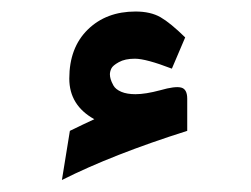

<svg xmlns="http://www.w3.org/2000/svg" viewBox="-20 -1180 432 330"><path d="M86.4 -870.6 100.1 -955.1Q105.5 -958 121.8 -965.6Q138.2 -973.1 142.1 -975.1Q99.1 -999 99.1 -1044.9Q99.1 -1098.1 130.9 -1129.2Q162.6 -1160.2 212.9 -1160.2Q238.8 -1160.2 255.9 -1150.4Q272.9 -1140.6 298.3 -1115.7L275.4 -1062Q231 -1079.1 211.9 -1079.1Q194.8 -1079.1 184.3 -1073.2Q173.8 -1067.4 171.4 -1062.3Q168.9 -1057.1 168.9 -1052.2Q168.9 -1048.3 170.2 -1043.9Q171.4 -1039.6 175 -1033Q178.7 -1026.4 188.5 -1022.2Q198.2 -1018.1 212.9 -1018.1Q230 -1018.1 255.4 -1024.9Q280.8 -1032.2 291.3 -1029.5Q301.8 -1026.9 301.8 -1010.3V-955.1Q173.8 -914.6 86.4 -870.6Z"/></svg>

Font: Sahel Black FD
Style: Black-FD
Weight: 900
Foundry: Saber Rastikerdar (saber.rastikerdar@gmail.com)
Version: Version 3.3.1